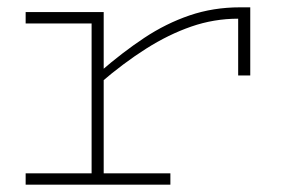

<svg xmlns="http://www.w3.org/2000/svg" viewBox="-20 -504 782 524"><path d="M253 -277V-308Q314 -361 373.5 -400.5Q433 -440 497.5 -462Q562 -484 635 -484H663V-298H630V-453Q564 -453 502 -431.5Q440 -410 378.5 -371Q317 -332 253 -277ZM50 0V-31H445V0ZM230 0V-471H263V0ZM50 -440V-471H263V-440Z"/></svg>

Font: BioRhyme SemiExpanded ExtraLight
Style: Regular
Weight: 250
Width: 6
Designer: Aoife Mooney
Foundry: Aoife Mooney Type
Version: Version 1.600;gftools[0.9.33]